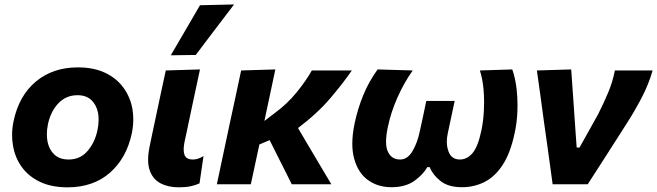

<svg xmlns="http://www.w3.org/2000/svg" viewBox="-20 -808 2882 842"><path d="M276.5 13.5Q205 13.5 154.8 -10.8Q104.5 -35 75 -76.2Q45.5 -117.5 37 -169.5Q33 -192 33 -215.5Q33 -245.5 39.5 -276.5Q63 -388.5 137.5 -450.5Q212 -512.5 321.5 -512.5Q391 -512.5 441 -488.8Q491 -465 521 -424Q551 -383 560.5 -331.5Q564.5 -308.5 564.5 -284.5Q564.5 -254.5 558 -223Q535 -114.5 462 -50.5Q389 13.5 276.5 13.5ZM281 -108.5Q332 -108.5 364.2 -146.2Q396.5 -184 407.5 -237.5Q412.5 -261 412.5 -282.5Q412.5 -298.5 410 -313Q403 -348 380.5 -369.2Q358 -390.5 320 -390.5Q269 -390.5 235.2 -354.2Q201.5 -318 190 -262Q185.5 -240 185.5 -219Q185.5 -202.5 188.5 -186.5Q195.5 -151.5 218.5 -130Q241.5 -108.5 281 -108.5Z M764 13.5Q717.5 13.5 683.5 -4.5Q649.5 -22.5 636 -62.5Q629.5 -82 629.5 -107.5Q629.5 -134 636.5 -167.5Q643.5 -201.5 648.5 -225Q653.5 -248 659 -274.5Q673.5 -343.5 684.5 -394.8Q695.5 -446 707 -499L857 -503.5Q838.5 -417.5 823 -344.5Q807.5 -271.5 797 -221.5L789 -184.5Q785.5 -167 785.5 -153Q785.5 -139 789 -129Q796.5 -108.5 826 -108.5Q837 -108.5 847.5 -111.8Q858 -115 872.5 -123.5L855 -4Q838.5 4 816 8.8Q793.5 13.5 764 13.5ZM729 -565.5Q761.5 -621 793.5 -676Q825 -730.5 857 -785L1006.5 -788.5Q963 -731.5 921 -676.2Q879 -621 838.5 -567Z M931 0Q942 -53 953 -103.5Q964 -154 977 -216.5L987.5 -266Q1003 -338 1014.5 -391Q1026 -443.5 1037.5 -499L1187.5 -503.5Q1174 -438.5 1161.5 -381Q1149 -323.5 1139.5 -277.5L1182 -310Q1238.5 -351 1280.2 -402.2Q1322 -453.5 1347.5 -499H1523Q1487.5 -447 1430.2 -379.2Q1373 -311.5 1287 -246.5L1333.5 -167.5Q1356 -129.5 1382 -85.8Q1408 -42 1433 0H1259.5L1230 -59Q1215.5 -88 1200 -118.5L1162.5 -193.5L1117.5 -174.5Q1107.5 -129.5 1098.8 -87.5Q1090 -45.5 1080 0Z M1696.5 13Q1637 13 1593.5 -18.5Q1550 -50 1533 -113Q1525 -142 1525 -178Q1525 -219 1535.5 -268.5Q1548.5 -330.5 1572.8 -390Q1597 -449.5 1636 -503.5L1790 -499Q1752.5 -446.5 1723.2 -380.8Q1694 -315 1681 -251.5Q1673 -214 1673 -187Q1673 -159 1681.5 -142Q1697.5 -108.5 1734.5 -108.5Q1767 -108.5 1788.5 -144.5Q1810 -180.5 1820.5 -230Q1828 -263 1835.5 -298.8Q1843 -334.5 1849.5 -365.5H1974Q1967 -333 1959 -295.5Q1951 -258 1943.5 -222.5Q1939.5 -203.5 1939.5 -186.5Q1939.5 -163.5 1947 -143.5Q1960 -108.5 1996.5 -108.5Q2028 -108.5 2052 -136.2Q2076 -164 2091 -235.5Q2099.5 -275 2102 -323Q2103 -341.5 2103 -359.5Q2103 -388.5 2100.5 -417Q2096 -463 2084.5 -499L2226.5 -503.5Q2240 -465.5 2245.5 -418Q2249.5 -383 2249.5 -346.5Q2249.5 -333.5 2249 -320Q2247 -270 2237 -224.5Q2218.5 -136.5 2184.2 -84.5Q2150 -32.5 2104.5 -9.8Q2059 13 2006 13Q1946 13 1911.8 -14.2Q1877.5 -41.5 1864.5 -75H1854Q1835 -41.5 1796.2 -14.2Q1757.5 13 1696.5 13Z M2403.5 0Q2397.5 -46 2390.5 -95Q2383.5 -144 2377.5 -189L2365 -277.5Q2357.5 -332.5 2350 -388.5Q2342 -444.5 2334.5 -499L2485 -503.5Q2489 -446.5 2494 -374.8Q2499 -303 2503.5 -237L2509 -161H2521.5L2603 -307Q2628.5 -357.5 2647.8 -403.8Q2667 -450 2676.5 -499H2842Q2824.5 -437.5 2793.2 -378Q2762 -318.5 2726.5 -263.5Q2683.5 -196 2641 -129.8Q2598.5 -63.5 2557.5 0Z"/></svg>

Font: Heraclito
Style: Bold Italic
Weight: 700
Italic angle: -12°
Designer: Kostas Bartsokas (font) & Cristiano Sobral (main changes)
Foundry: Kostas Bartsokas (font) & Cristiano Sobral (main changes)
Version: Version 1.00;July 8, 2020;FontCreator 13.0.0.2655 64-bit